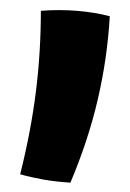

<svg xmlns="http://www.w3.org/2000/svg" viewBox="-20 -140 264 390"><path d="M63 -118Q100 -121 136.5 -118Q173 -115 203 -107Q198 -21 178.5 62.5Q159 146 123 231Q92 229 67 224.5Q42 220 21 214Q43 126 53 45.5Q63 -35 63 -118Z"/></svg>

Font: Atma SemiBold
Style: Regular
Weight: 600
Designer: Gregori Vincens, Jeremie Hornus, Riccardo Olocco, Yoann Minet.
Foundry: black foundry
Version: Version 1.102;PS 1.100;hotconv 1.0.86;makeotf.lib2.5.63406